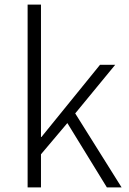

<svg xmlns="http://www.w3.org/2000/svg" viewBox="-20 -815 561 835"><path d="M100.1 0V-794.9H158.2V-219.2H160.2L415 -533.2H481L307.1 -321.8L508.8 0H444.8L272.9 -279.8L158.2 -144V0Z"/></svg>

Font: Source Han Sans CN Light
Style: Regular
Weight: 300
Designer: Ryoko NISHIZUKA  (kana, bopomofo & ideographs); Paul D. Hunt (Latin, Greek & Cyrillic); Sandoll Communications , Soo-you
Foundry: Adobe
Version: Version 2.000;hotconv 1.0.107;makeotfexe 2.5.65593